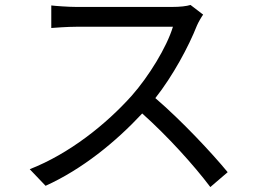

<svg xmlns="http://www.w3.org/2000/svg" viewBox="-20 -728 1040 775"><path d="M800 -669 749 -708C733 -703 707 -700 674 -700C637 -700 328 -700 288 -700C258 -700 201 -704 187 -706V-615C198 -616 253 -620 288 -620C323 -620 642 -620 678 -620C653 -537 580 -419 512 -342C409 -227 261 -108 100 -45L164 22C312 -45 447 -155 554 -270C656 -179 762 -62 829 27L899 -33C834 -112 712 -242 607 -332C678 -422 741 -539 775 -625C781 -639 794 -661 800 -669Z"/></svg>

Font: Noto Sans CJK SC
Style: Regular
Weight: 400
Designer: Ryoko NISHIZUKA 西塚涼子 (kana, bopomofo & ideographs); Paul D. Hunt (Latin, Greek & Cyrillic); Sandoll Communications 산돌커뮤니
Foundry: Adobe
Version: Version 2.004;hotconv 1.0.118;makeotfexe 2.5.65603